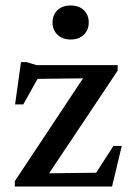

<svg xmlns="http://www.w3.org/2000/svg" viewBox="-20 -680 484 700"><path d="M34 0V-19.5L300 -420.5L338 -395L75 -392L137 -428.5L65 -299.5H35L56.5 -453.5H77.5L113 -442.5H409V-422.5L140.5 -20.5L108 -47.5L347 -50.5L309.5 -17.5L393.5 -148H424L388.5 0ZM237.5 -536Q207.5 -536 189.5 -553.5Q171.5 -571 171.5 -598Q171.5 -625.5 189.5 -642.8Q207.5 -660 237.5 -660Q268 -660 285.8 -642.8Q303.5 -625.5 303.5 -598Q303.5 -571 285.8 -553.5Q268 -536 237.5 -536Z"/></svg>

Font: Newsreader 16pt Medium
Style: Regular
Weight: 500
Designer: Hugues Gentile
Foundry: Production Type
Version: Version 1.003